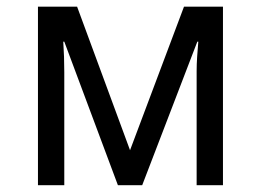

<svg xmlns="http://www.w3.org/2000/svg" viewBox="-20 -543 766 563"><path d="M519.5 -523.4H633.8V0H556.6V-334Q556.6 -354.5 558.1 -376.7Q559.6 -398.9 561.5 -420.9H558.6L397 0H325.7L168.5 -420.9H165.5Q168.5 -377 168.5 -331.1V0H91.3V-523.4H206.1L361.3 -102.5Z"/></svg>

Font: Lunasima
Style: Regular
Weight: 400
Designer: The DocRepair Project, Monotype Design Team
Foundry: Google
Version: Version 2.009